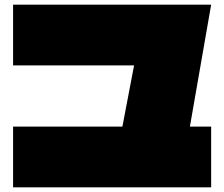

<svg xmlns="http://www.w3.org/2000/svg" viewBox="-20 -757 960 822"><path d="M884 -215V45H36V-215H504L554 -477H36V-737H884L793 -215Z"/></svg>

Font: ChangwonDangamAsac Bold
Style: Regular
Weight: 700
Designer: Choi Chi-young, Lee Youngbeen, Kim Jungjin, Yoon Jihee, Han Dohee
Foundry: YoonDesign Inc.
Version: Version 1.010;Build 20210623